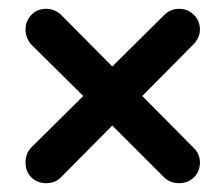

<svg xmlns="http://www.w3.org/2000/svg" viewBox="-20 -567 509 436"><path d="M85 -151Q65 -151 51.5 -164Q38 -177 38 -198Q38 -218 50 -231L169 -349L50 -467Q38 -482 38 -500Q38 -519 51 -533Q64 -547 85 -547Q104 -547 119 -533L235 -416L353 -533Q367 -547 387 -547Q406 -547 420 -533.5Q434 -520 434 -500Q434 -482 420 -467L303 -349L420 -231Q434 -217 434 -198Q434 -177 420 -164Q406 -151 387 -151Q367 -151 354 -163L235 -282L117 -163Q104 -151 85 -151Z"/></svg>

Font: Comfortaa SemiBold
Style: Regular
Weight: 600
Designer: Johan Aakerlund
Foundry: Johan Aakerlund
Version: Version 3.104; ttfautohint (v1.8.1.43-b0c9)